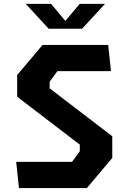

<svg xmlns="http://www.w3.org/2000/svg" viewBox="-20 -959 660 979"><path d="M62.5 -133.6H347.2L386.9 -188V-221.5L67.5 -465.8V-576.3L197.1 -730H531.7L545.8 -596.4H272.8L233.1 -542V-508.5L552.5 -264.2V-153.7L422.9 0H76.7ZM228.1 -812.5H398.6L515.6 -939.4H386.3L313.3 -852.1L240.3 -939.4H111.1Z"/></svg>

Font: Monaspace Krypton Var ExLight
Style: Regular
Weight: 200
Designer: Riley Cran and the Lettermatic Team
Version: Version 1.200 (Monaspace Krypton Var)